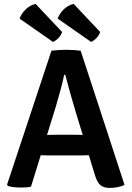

<svg xmlns="http://www.w3.org/2000/svg" viewBox="-20 -938 662 966"><path d="M239 -683Q254.5 -685 276 -686.2Q297.5 -687.5 313 -687.5Q328.5 -687.5 350 -686.2Q371.5 -685 386 -682.5L606.5 -8Q593 -0.5 572.5 3.5Q552 7.5 532.5 7.5Q502.5 7.5 485.5 -6.2Q468.5 -20 456.5 -60.5L362 -371Q349 -414 334.2 -466Q319.5 -518 308.5 -561.5H303Q295.5 -525 282.5 -478.5Q269.5 -432 260 -399L136 1Q124.5 4 110.5 4.8Q96.5 5.5 81.5 5.5Q66 5.5 48.8 3.5Q31.5 1.5 19.5 -2.5L15.5 -9ZM236 -156Q230 -156 217.8 -156.2Q205.5 -156.5 193.2 -156.8Q181 -157 175 -157H112L151.5 -259H207Q213 -259 224.2 -259.2Q235.5 -259.5 246.5 -259.8Q257.5 -260 263 -260H352Q358 -260 369.2 -259.8Q380.5 -259.5 391.8 -259.2Q403 -259 409 -259H466L499 -157H436.5Q430.5 -157 418 -156.8Q405.5 -156.5 393.2 -156.2Q381 -156 375 -156ZM159 -918.5 292.5 -777Q288 -761.5 274.5 -747.2Q261 -733 246.5 -727L78.5 -844.5Q88 -869.5 108.5 -890.2Q129 -911 159 -918.5ZM350.5 -918.5 484 -777Q479.5 -762 466 -747.5Q452.5 -733 438.5 -727L270 -844.5Q279.5 -869.5 300 -890.2Q320.5 -911 350.5 -918.5Z"/></svg>

Font: Signika Negative Light SemiBold
Style: Regular
Weight: 600
Version: Version 2.001